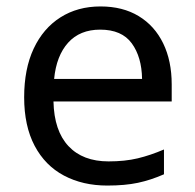

<svg xmlns="http://www.w3.org/2000/svg" viewBox="-20 -566 604 596"><path d="M292 -546Q361 -546 410.5 -516Q460 -486 486.5 -431.5Q513 -377 513 -304V-251H146Q148 -160 192.5 -112.5Q237 -65 317 -65Q368 -65 407.5 -74.5Q447 -84 489 -102V-25Q448 -7 408 1.5Q368 10 313 10Q237 10 178.5 -21Q120 -52 87.5 -113.5Q55 -175 55 -264Q55 -352 84.5 -415Q114 -478 167.5 -512Q221 -546 292 -546ZM291 -474Q228 -474 191.5 -433.5Q155 -393 148 -321H421Q420 -389 389 -431.5Q358 -474 291 -474Z"/></svg>

Font: Noto Sans Meetei Mayek
Style: Regular
Weight: 400
Designer: Monotype Design Team and Neelakash Kshetrimayum
Foundry: Monotype Imaging Inc.
Version: Version 2.002